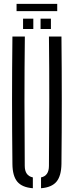

<svg xmlns="http://www.w3.org/2000/svg" viewBox="-20 -994 392 1020"><path d="M46 -123Q42 -461.5 46 -800H112Q110 -631 110 -456.5Q110 -282 111.5 -113Q111.5 -60.5 154.5 -51.5V6Q97 1.5 71.8 -29Q46.5 -59.5 46 -123ZM198 6V-51.5Q240 -60 240 -113Q241.5 -282 241.8 -456.5Q242 -631 240 -800H306.5Q310 -461.5 306.5 -123Q305.5 -59.5 280.2 -29Q255 1.5 198 6ZM195.5 -840V-895H250.5V-840ZM102.5 -840V-895H157V-840ZM68 -973.5H284V-935H68Z"/></svg>

Font: Big Shoulders Stencil Display
Style: Regular
Weight: 400
Designer: Patric King
Foundry: XO Type Co
Version: Version 1.000